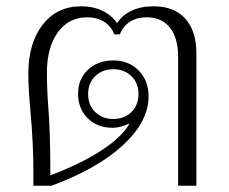

<svg xmlns="http://www.w3.org/2000/svg" viewBox="-20 -590 728 610"><path d="M86 -50Q86 -132 77 -234Q70 -308 70 -355Q70 -453 115.5 -511.5Q161 -570 238 -570Q276 -570 306 -555.5Q336 -541 352 -516Q368 -542 398 -556Q428 -570 468 -570Q533 -570 568.5 -531Q604 -492 604 -419V0H546V-408Q546 -469 520 -502Q494 -535 446 -535Q415 -535 393 -521Q371 -507 361 -481H343Q333 -507 310.5 -521Q288 -535 257 -535Q198 -535 163.5 -487Q129 -439 129 -358Q129 -308 134 -241Q140 -166 140 -33Q236 -69 302 -112Q368 -155 392 -198Q362 -184 338 -184Q289 -184 258.5 -214.5Q228 -245 228 -292Q228 -339 259.5 -368.5Q291 -398 340 -398Q389 -398 420.5 -366Q452 -334 452 -284Q452 -204 371 -129Q290 -54 144 0H86ZM420 -291Q420 -326 397.5 -348Q375 -370 340 -370Q305 -370 282.5 -348Q260 -326 260 -291Q260 -256 282.5 -234Q305 -212 340 -212Q375 -212 397.5 -234Q420 -256 420 -291Z"/></svg>

Font: Fahkwang ExtraLight
Style: Regular
Weight: 275
Designer: Suppakit Chalermlarp | Katatrad Co.,Ltd.
Foundry: Cadson Demak Co.,Ltd.
Version: Version 1.000; ttfautohint (v1.6)